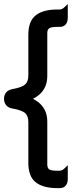

<svg xmlns="http://www.w3.org/2000/svg" viewBox="-27 -799 383 970"><path d="M116.2 24.4V-181.6Q116.2 -190.4 115.2 -196Q114.3 -201.7 113.3 -204.8Q112.3 -208 111.1 -210.9Q109.9 -213.9 108.4 -216.8Q105 -222.7 100.1 -227.5Q83 -242.7 34.7 -251Q14.6 -254.4 3.9 -267.8Q-6.8 -281.2 -6.8 -299.8Q-6.8 -321.3 6.8 -335Q17.6 -345.2 34.7 -348.6Q85 -357.4 101.6 -374Q116.2 -388.2 116.2 -418V-624Q116.2 -692.9 154.3 -722.2Q191.4 -751 262.7 -751H274.4Q287.6 -751 300.3 -764.2L315.4 -778.8V-710Q315.4 -685.5 303.2 -673.8Q293 -663.1 274.4 -663.1H259.8Q241.7 -663.1 232.9 -660.6Q223.1 -658.2 219.7 -654.3Q211.9 -647 211.9 -631.8V-415Q211.9 -360.8 177.7 -326.7Q162.1 -311 139.2 -299.8Q162.1 -288.6 177.7 -272.9Q211.9 -238.8 211.9 -184.6V32.2Q211.9 47.9 220.2 55.7Q223.6 58.6 232.7 61Q241.7 63.5 259.8 63.5H274.4Q287.6 63.5 300.3 50.3L315.4 35.6V104.5Q315.4 128.9 303.2 140.6Q293 151.4 274.4 151.4H262.7Q191.4 151.4 154.3 122.6Q116.2 93.3 116.2 24.4Z"/></svg>

Font: YuPearl-SemiBold
Style: SemiBold
Weight: 600
Designer: Max Yao
Foundry: Max-Everyday
Version: Version 1.011; ttfautohint (v1.8.3)